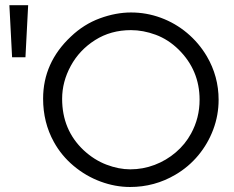

<svg xmlns="http://www.w3.org/2000/svg" viewBox="-20 -727 927 759"><path d="M260.3 -582.5Q311.5 -631.3 374.8 -654.5Q438 -677.7 498 -677.7Q559.1 -677.7 616 -656.7Q672.9 -635.7 719.5 -596.7Q766.1 -557.6 797.4 -504.9Q844.2 -425.3 844.2 -332.5Q844.2 -272 823.2 -215.6Q802.2 -159.2 763.9 -113Q725.6 -66.9 673.8 -36.6Q591.3 12.2 494.1 12.2Q435.5 12.2 377.4 -9.3Q319.3 -30.8 271 -71.3Q222.7 -111.8 192.9 -166Q150.4 -242.7 150.4 -336.9Q150.4 -479.5 260.3 -582.5ZM310.5 -133.3Q352.1 -94.7 400.6 -76.2Q449.2 -57.6 495.1 -57.6Q544.9 -57.6 591.3 -75.2Q637.7 -92.8 675 -124.8Q712.4 -156.7 735.4 -199.2Q769 -260.7 769 -332.5Q769 -449.2 686 -531.2Q645 -571.3 595.5 -589.6Q545.9 -607.9 497.6 -607.9Q418 -607.9 356 -568.6Q293.9 -529.3 259.8 -466.6Q225.6 -403.8 225.6 -336.4Q225.6 -213.4 310.5 -133.3ZM17.1 -706.5H91.3L80.6 -500.5H27.8Z"/></svg>

Font: NMS Futura Pro Book
Style: Regular
Weight: 400
Designer: Blend3rman
Version: Version 0.1